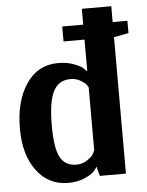

<svg xmlns="http://www.w3.org/2000/svg" viewBox="-54 -794 656 857"><g transform="rotate(-5 274.0 -365.5)"><path d="M261 -59Q288 -59 309 -73.5Q330 -88 336 -98Q342 -108 345 -116V-397Q343 -402 338 -409.5Q333 -417 313 -429.5Q293 -442 267 -442Q214 -442 190 -395.5Q166 -349 166 -243Q166 -140 188.5 -99.5Q211 -59 261 -59ZM477 -750V-679H543V-624L482 -612H477V0H360L349 -42Q342 -30 330.5 -18.5Q319 -7 288 6Q257 19 218 19Q129 19 76 -52.5Q23 -124 23 -239Q23 -364 75 -441Q127 -518 218 -518Q257 -518 288 -506.5Q319 -495 330 -484L342 -472H345V-612H251V-679H345V-750Z"/></g></svg>

Font: ArsenalBold
Style: Bold
Weight: 700
Designer: Andrij Shevchenko
Foundry: Stairsfor.com
Version: Version 1.000